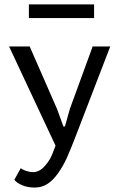

<svg xmlns="http://www.w3.org/2000/svg" viewBox="-20 -657 540 869"><path d="M21 0ZM237.8 -164.6 267.1 -84.5H273.9L296.4 -164.6L399.4 -446.8H479L323.2 -42Q298.3 22.9 281.7 59.3Q265.1 95.7 242.2 127.9Q219.2 160.2 193.8 176Q168.5 191.9 137.2 191.9Q105 191.9 80.3 181.4Q55.7 170.9 44.9 156.7L74.2 104Q77.6 107.4 84 110.6Q90.3 113.8 97.9 116.5Q105.5 119.1 114 120.6Q122.6 122.1 130.9 122.1Q142.6 122.1 155.8 116Q168.9 109.9 183.1 94Q197.3 78.1 206.3 62.3Q215.3 46.4 231.4 2.4L21 -446.8H114.3ZM110.8 -637.2H405.8V-575.2H110.8Z"/></svg>

Font: PT Astra Sans
Style: Regular
Weight: 400
Designer: A.Korolkova, I. Chaeva
Foundry: ParaType Ltd
Version: Version 1.001; ttfautohint (v1.6)